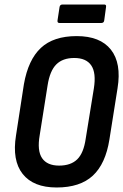

<svg xmlns="http://www.w3.org/2000/svg" viewBox="-20 -823 547 851"><path d="M231 8Q128 8 80.5 -52Q33 -112 51 -223L86 -450Q105 -558 161 -610.5Q217 -663 320 -663Q424 -663 471.5 -603Q519 -543 501 -432L465 -205Q448 -97 391.5 -44.5Q335 8 231 8ZM242 -89Q294 -89 322.5 -117Q351 -145 360 -209L396 -431Q407 -500 384.5 -533Q362 -566 309 -566Q258 -566 229.5 -537.5Q201 -509 191 -445L156 -224Q144 -155 166.5 -122Q189 -89 242 -89ZM244 -721Q233 -721 235 -733L244 -792Q246 -803 257 -803H442Q452 -803 450 -792L442 -733Q441 -721 428 -721Z"/></svg>

Font: Sofia Sans Condensed
Style: Bold Italic
Weight: 700
Italic angle: -9°
Version: Version 4.100